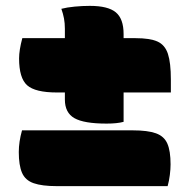

<svg xmlns="http://www.w3.org/2000/svg" viewBox="-20 -634 640 654"><path d="M56 -504H201V-536Q201 -555 198 -571Q195 -587 189 -604Q208 -609 234.5 -611.5Q261 -614 286 -614Q348 -614 374.5 -592Q401 -570 401 -518V-504H442Q491 -504 516.5 -492.5Q542 -481 552 -450.5Q562 -420 562 -363V-319H401V-219Q379 -213 343 -213Q266 -213 233.5 -231.5Q201 -250 201 -295V-319H174Q100 -319 72.5 -343.5Q45 -368 45 -435Q45 -463 56 -504ZM55 -190H432Q483 -190 511 -180Q539 -170 550 -145Q561 -120 561 -74Q561 -58 558.5 -38Q556 -18 551 0H173Q123 0 94.5 -10Q66 -20 55 -45.5Q44 -71 44 -116Q44 -151 55 -190Z"/></svg>

Font: Recursive Sn Csl St XBk
Style: Regular
Weight: 1000
Version: Version 1.079;hotconv 1.0.112;makeotfexe 2.5.65598; ttfautoh